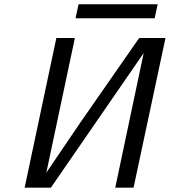

<svg xmlns="http://www.w3.org/2000/svg" viewBox="-20 -870 787 890"><path d="M94.2 0 241.2 -693.8H327.1L194.8 -69.8L354 -304.2L625 -693.8H747.1L599.1 0H514.2L646 -624L215.8 0ZM330.1 -785.2 344.2 -850.1H710.9L696.8 -785.2Z"/></svg>

Font: CMU Sans Serif
Style: Oblique
Weight: 500
Italic angle: -12°
Version: Version 0.7.0